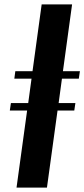

<svg xmlns="http://www.w3.org/2000/svg" viewBox="-20 -851 382 871"><path d="M55 0 103 -349.5H24.5L29.5 -383.5H108L123 -494H45L49.5 -528H127.5L169 -831H307L265.5 -528H342.5L337.5 -494H261L246 -383.5H322L317 -349.5H241L193 0Z"/></svg>

Font: Merriweather 144pt
Style: Bold Italic
Weight: 700
Italic angle: -7.8°
Version: Version 2.101